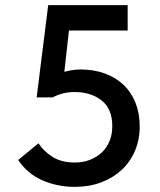

<svg xmlns="http://www.w3.org/2000/svg" viewBox="-20 -720 624 749"><path d="M272 9Q203 9 144.5 -17Q86 -43 51 -96L130 -161Q152 -128 186.5 -107Q221 -86 272 -86Q304 -86 331 -96.5Q358 -107 377.5 -125.5Q397 -144 407.5 -170Q418 -196 418 -228Q418 -296 376 -328.5Q334 -361 271 -361Q247 -361 225.5 -355.5Q204 -350 185 -340H123L168 -700H478V-601H249L231 -440Q247 -444 262 -446.5Q277 -449 294 -449Q347 -449 390 -433Q433 -417 463 -388Q493 -359 509 -318Q525 -277 525 -226Q525 -175 506.5 -131.5Q488 -88 454.5 -57Q421 -26 374.5 -8.5Q328 9 272 9Z"/></svg>

Font: Tilda Sans Semibold
Style: Regular
Weight: 600
Designer: ParaType Ltd
Foundry: ParaType Ltd
Version: Version 1.009